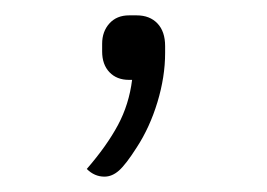

<svg xmlns="http://www.w3.org/2000/svg" viewBox="-20 -104 348 250"><path d="M195 -44V-35Q195 -4 185 29Q175 62 158 88Q144 110 135 118Q126 126 116 126Q103 126 93 116Q119 86 133.5 59Q148 32 152 0H148Q132 0 122.5 -10Q113 -20 113 -37V-47Q113 -63 122.5 -73.5Q132 -84 148 -84H158Q175 -84 185 -73.5Q195 -63 195 -44Z"/></svg>

Font: Krub Light
Style: Regular
Weight: 300
Designer: Ekaluck Peanpanawate
Foundry: Cadson Demak Co.,Ltd.
Version: Version 1.000; ttfautohint (v1.6)